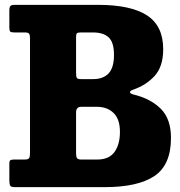

<svg xmlns="http://www.w3.org/2000/svg" viewBox="-20 -770 741 790"><path d="M410 0H41Q25.5 0 22 -6.2Q18.5 -12.5 18.5 -28.5V-98Q18.5 -108 22.8 -110.8Q27 -113.5 36.5 -113.5H81Q96 -113.5 99.8 -119.2Q103.5 -125 103.5 -140.5V-612.5Q103.5 -626 99.8 -631.2Q96 -636.5 82.5 -636.5H40Q26 -636.5 22.2 -640Q18.5 -643.5 18.5 -656.5V-726.5Q18.5 -740.5 22.8 -745.2Q27 -750 40 -750H384Q518 -750 584.8 -706.8Q651.5 -663.5 651.5 -567.5Q651.5 -497 617 -458.5Q582.5 -420 528 -401Q514.5 -396.5 514.8 -390.5Q515 -384.5 530 -381Q599.5 -364 641.5 -322.5Q683.5 -281 683.5 -202.5Q683.5 -91.5 615.5 -45.8Q547.5 0 410 0ZM313 -444.5H364Q404.5 -444.5 426.8 -468Q449 -491.5 449 -544Q449 -596.5 426.8 -616.5Q404.5 -636.5 362.5 -636.5H312.5Q301 -636.5 297 -633.5Q293 -630.5 293 -618.5V-471Q293 -453.5 296.5 -449Q300 -444.5 313 -444.5ZM379.5 -113.5Q428.5 -113.5 451 -144.5Q473.5 -175.5 473.5 -227.5Q473.5 -280 447.2 -305.2Q421 -330.5 379.5 -330.5H314.5Q293 -330.5 293 -307.5V-139Q293 -124.5 297.2 -119Q301.5 -113.5 315.5 -113.5Z"/></svg>

Font: Besley* Narrow Heavy
Style: Regular
Weight: 800
Width: 4
Designer: Owen Earl
Foundry: indestructible type*
Version: Version 3.000; ttfautohint (v1.8.3)